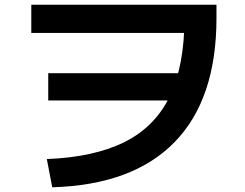

<svg xmlns="http://www.w3.org/2000/svg" viewBox="-20 -754 1040 816"><path d="M179 -78Q382 -86 511.5 -151.5Q641 -217 702.5 -347Q764 -477 764 -677L830 -614H113V-734H900V-677Q900 -333 722.5 -150.5Q545 32 202 42ZM185 -327V-443H805V-327Z"/></svg>

Font: M PLUS 2
Style: Bold
Weight: 700
Designer: Coji Morishita
Foundry: UNDERFOREST DESIGN
Version: Version 1.001